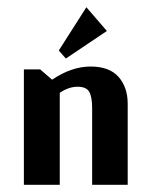

<svg xmlns="http://www.w3.org/2000/svg" viewBox="-20 -513 415 533"><path d="M162.8 -350.5 276.7 -427 219.8 -492.9 143.2 -372.8ZM124.6 -291.8 91.6 -320.3H46.3V0H145.9V-255.3Q170.8 -272.2 195.3 -272.2Q219.8 -272.2 227.8 -258Q235.8 -243.8 235.8 -212.6V0H334.5V-225.1Q334.5 -270.5 309.2 -299.4Q283.8 -328.3 231.3 -328.3Q178.8 -328.3 124.6 -291.8Z"/></svg>

Font: Gidugu
Style: Regular
Weight: 400
Designer: Purushoth Kumar Guthula
Foundry: Silicon Andhra, USA.
Version: Version 1.0.5; ttfautohint (v1.2.25-373a) -l 7 -r 28 -G 50 -